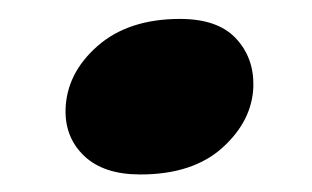

<svg xmlns="http://www.w3.org/2000/svg" viewBox="-20 -372 338 208"><path d="M132 -183Q92.5 -183 71.5 -202.8Q50.5 -222.5 51 -253Q52 -292.5 85.5 -322Q119 -351.5 175 -351.5Q215.5 -351.5 235.2 -330.8Q255 -310 254.5 -279Q253.5 -241.5 221.2 -212.2Q189 -183 132 -183Z"/></svg>

Font: Fraunces 72pt S000
Style: Bold Italic
Weight: 700
Italic angle: -16°
Version: Version 1.000; ttfautohint (v1.8.3)